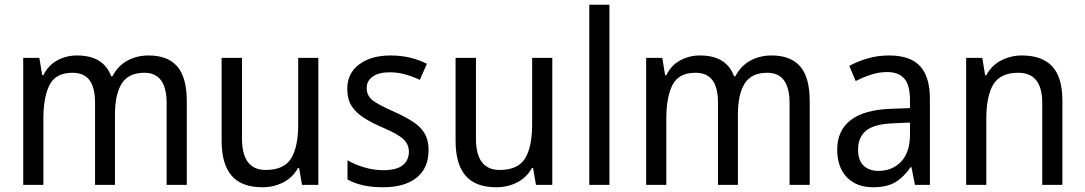

<svg xmlns="http://www.w3.org/2000/svg" viewBox="-20 -780 4577 810"><path d="M607 -546Q688 -546 728 -499.5Q768 -453 768 -353V0H683V-345Q683 -473 589 -473Q522 -473 493.5 -427.5Q465 -382 465 -296V0H381V-346Q381 -411 357.5 -442Q334 -473 286 -473Q215 -473 189 -421.5Q163 -370 163 -279V0H78V-536H146L158 -463H163Q184 -505 222 -525.5Q260 -546 305 -546Q417 -546 449 -458H454Q478 -503 518 -524.5Q558 -546 607 -546Z M1323 -536V0H1254L1242 -71H1237Q1214 -30 1174 -10Q1134 10 1087 10Q999 10 957 -39Q915 -88 915 -186V-536H1001V-195Q1001 -63 1101 -63Q1178 -63 1208 -111.5Q1238 -160 1238 -255V-536Z M1788 -147Q1788 -70 1737 -30Q1686 10 1597 10Q1548 10 1511 1.5Q1474 -7 1446 -23V-104Q1474 -87 1514.5 -74.5Q1555 -62 1597 -62Q1653 -62 1679 -83Q1705 -104 1705 -140Q1705 -171 1681.5 -193Q1658 -215 1592 -243Q1546 -263 1513.5 -284Q1481 -305 1463 -333.5Q1445 -362 1445 -405Q1445 -471 1495.5 -508.5Q1546 -546 1628 -546Q1671 -546 1709 -537Q1747 -528 1781 -511L1751 -443Q1722 -457 1690 -466Q1658 -475 1624 -475Q1578 -475 1552.5 -457Q1527 -439 1527 -409Q1527 -375 1553.5 -355.5Q1580 -336 1646 -307Q1690 -287 1722 -266.5Q1754 -246 1771 -217.5Q1788 -189 1788 -147Z M2310 -536V0H2241L2229 -71H2224Q2201 -30 2161 -10Q2121 10 2074 10Q1986 10 1944 -39Q1902 -88 1902 -186V-536H1988V-195Q1988 -63 2088 -63Q2165 -63 2195 -111.5Q2225 -160 2225 -255V-536Z M2551 0H2466V-760H2551Z M3235 -546Q3316 -546 3356 -499.5Q3396 -453 3396 -353V0H3311V-345Q3311 -473 3217 -473Q3150 -473 3121.5 -427.5Q3093 -382 3093 -296V0H3009V-346Q3009 -411 2985.5 -442Q2962 -473 2914 -473Q2843 -473 2817 -421.5Q2791 -370 2791 -279V0H2706V-536H2774L2786 -463H2791Q2812 -505 2850 -525.5Q2888 -546 2933 -546Q3045 -546 3077 -458H3082Q3106 -503 3146 -524.5Q3186 -546 3235 -546Z M3731 -546Q3820 -546 3861.5 -501Q3903 -456 3903 -364V0H3840L3825 -75H3822Q3792 -32 3756.5 -11Q3721 10 3663 10Q3594 10 3553 -32Q3512 -74 3512 -149Q3512 -229 3568.5 -273Q3625 -317 3739 -321L3819 -324V-357Q3819 -422 3794.5 -449Q3770 -476 3723 -476Q3688 -476 3654.5 -465Q3621 -454 3590 -438L3563 -502Q3597 -521 3640 -533.5Q3683 -546 3731 -546ZM3751 -260Q3668 -257 3634 -229Q3600 -201 3600 -149Q3600 -103 3623.5 -81Q3647 -59 3686 -59Q3744 -59 3781.5 -98Q3819 -137 3819 -213V-263Z M4291 -546Q4376 -546 4419 -500Q4462 -454 4462 -355V0H4377V-345Q4377 -473 4276 -473Q4201 -473 4171 -424.5Q4141 -376 4141 -278V0H4056V-536H4124L4136 -463H4141Q4164 -505 4204.5 -525.5Q4245 -546 4291 -546Z"/></svg>

Font: Noto Sans Myanmar SemiCondensed
Style: Regular
Weight: 400
Width: 4
Designer: Monotype Design Team
Foundry: Monotype Imaging Inc.
Version: Version 2.107; ttfautohint (v1.8.4.7-5d5b)